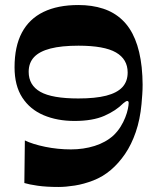

<svg xmlns="http://www.w3.org/2000/svg" viewBox="-20 -727 625 764"><path d="M78.9 -168.2Q109.6 -153.2 159.9 -142.8Q210.1 -132.5 262.2 -132.5Q312.2 -132.5 356.4 -146.3Q400.5 -160.1 431.5 -188.1Q448.4 -204.3 459.9 -222.9Q471.4 -241.5 478.5 -259.8Q485.7 -278 488.8 -293.3Q492 -308.6 492 -317.5Q492 -325.2 486 -325.2Q481.7 -325.2 470.3 -315.8Q441.7 -286.6 395.2 -266.1Q348.7 -245.7 276.3 -245.7Q207.7 -245.7 153.5 -268.6Q99.3 -291.6 68.6 -338.9Q37.9 -386.2 37.9 -459.3Q37.9 -542.3 67.1 -597.2Q96.3 -652 153 -679.5Q209.7 -707 292 -707Q346.4 -707 390.3 -692.6Q434.1 -678.3 466.1 -648.1Q498.1 -618 517.4 -571Q536.8 -524 543.8 -459.4Q545.4 -440.8 546.5 -424.4Q547.5 -408 547.5 -390.4Q547.5 -370 546.1 -350.8Q544.8 -331.6 543.1 -312.9Q537.4 -251.2 520.2 -201.4Q503.1 -151.6 477.7 -114.5Q452.4 -77.4 421.1 -50.7Q389.1 -23.7 351.4 -9Q313.7 5.6 277.7 11.3Q241.6 17 213 17Q164.3 17 129.7 12Q95.2 7 76.9 1.3ZM488 -438.5Q488 -491.4 441.4 -518.3Q394.7 -545.2 292.4 -545.2Q224.7 -545.2 180.8 -533.9Q137 -522.6 115.5 -499.7Q94.1 -476.7 94.1 -441.2Q94.1 -388 140.5 -361.6Q187 -335.2 291.7 -335.2Q359.4 -335.2 402.7 -346.3Q446 -357.5 467 -380.2Q488 -403 488 -438.5Z"/></svg>

Font: Ojuju ExtraLight
Style: Regular
Weight: 200
Designer: Chisaokwu Joboson, Mirko Velimirovic
Foundry: Udi Foundry
Version: Version 1.000